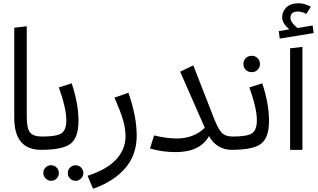

<svg xmlns="http://www.w3.org/2000/svg" viewBox="-20 -924 1958 1184"><path d="M68 -197V-753L145 -762V-202Q145 -133 165 -107.5Q185 -82 241 -82L254 -41L234 0Q68 0 68 -197Z M241 -82Q332 -82 360.5 -103Q389 -124 389 -183Q389 -255 343 -385L422 -410Q464 -286 464 -179Q464 -76 415.5 -38Q367 0 234 0L214 -41ZM295 191Q276 191 261.5 176.5Q247 162 247 143Q247 123 261 109Q275 95 295 95Q315 95 329 109Q343 123 343 143Q343 163 329 177Q315 191 295 191ZM494 143Q494 162 480 176.5Q466 191 446 191Q426 191 412 177Q398 163 398 143Q398 123 412 109Q426 95 446 95Q466 95 480 109Q494 123 494 143Z M554 240 520 160Q640 121 697 58.5Q754 -4 754 -82Q754 -134 738.5 -185.5Q723 -237 686 -322L772 -352Q823 -206 823 -88Q823 32 751.5 114Q680 196 554 240Z M1416 -82 1429 -41 1409 0Q1362 0 1325.5 -23Q1289 -46 1269 -85Q1214 14 1063 14Q982 14 905 -8L930 -89Q1008 -70 1069 -70Q1175 -70 1243 -136L1091 -482L1172 -521L1298 -198Q1324 -131 1346.5 -106.5Q1369 -82 1416 -82Z M1481 -529Q1481 -551 1495.5 -565.5Q1510 -580 1532 -580Q1554 -580 1568.5 -565.5Q1583 -551 1583 -529Q1583 -508 1568.5 -493.5Q1554 -479 1532 -479Q1510 -479 1495.5 -493.5Q1481 -508 1481 -529ZM1416 -82Q1507 -82 1535.5 -103Q1564 -124 1564 -183Q1564 -255 1518 -385L1597 -410Q1639 -286 1639 -179Q1639 -76 1590.5 -38Q1542 0 1409 0L1389 -41Z M1908 -767 1914 -720 1705 -686 1699 -732 1764 -743Q1720 -781 1720 -816Q1720 -854 1746.5 -879Q1773 -904 1823 -904Q1855 -904 1897 -883L1869 -838Q1842 -853 1817 -853Q1771 -853 1771 -814Q1771 -786 1815 -751ZM1769 0V-626L1845 -635V0Z"/></svg>

Font: FiraGO Book
Style: Regular
Weight: 350
Designer: bBox Type
Foundry: bBox Type GmbH
Version: Version 1.001;PS 001.001;hotconv 1.0.88;makeotf.lib2.5.64775